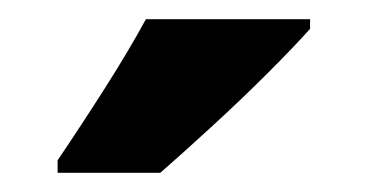

<svg xmlns="http://www.w3.org/2000/svg" viewBox="-20 -786 383 200"><path d="M303 -756Q287 -738 259.5 -710.5Q232 -683 201.5 -655Q171 -627 147 -606H40V-619Q65 -656 89.5 -694.5Q114 -733 132 -766H303Z"/></svg>

Font: Noto Sans Gujarati UI Condensed ExtraBold
Style: Regular
Weight: 800
Width: 3
Designer: Jelle Bosma - Monotype Design Team, Universal Thirst
Foundry: Monotype Imaging Inc.
Version: Version 2.106; ttfautohint (v1.8.4.7-5d5b)